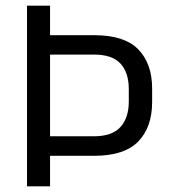

<svg xmlns="http://www.w3.org/2000/svg" viewBox="-20 -659 600 679"><path d="M129.5 -108V-177H311Q376.5 -177 406 -209.8Q435.5 -242.5 435.5 -300V-343.5Q435.5 -402 406.2 -434Q377 -466 312 -466H129V-534.5H313.5Q420.5 -534.5 469.2 -484.2Q518 -434 518 -346V-298Q518 -209 468.8 -158.5Q419.5 -108 313 -108ZM75.5 0V-639H157V-517.5V-486.5V-151.5V-129.5V0Z"/></svg>

Font: Anek Gujarati Medium
Style: Regular
Weight: 400
Version: Version 1.003